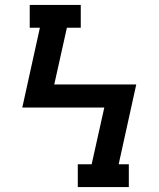

<svg xmlns="http://www.w3.org/2000/svg" viewBox="-20 -755 640 775"><path d="M294 0V-92H350L401 -321H70L141 -643H100V-735H306V-643H250L199 -414H530L459 -92H500V0Z"/></svg>

Font: Iosevka Etoile Semibold
Style: Regular
Weight: 600
Designer: Belleve Invis
Foundry: Belleve Invis
Version: Version 22.1.2; ttfautohint (v1.8.4)